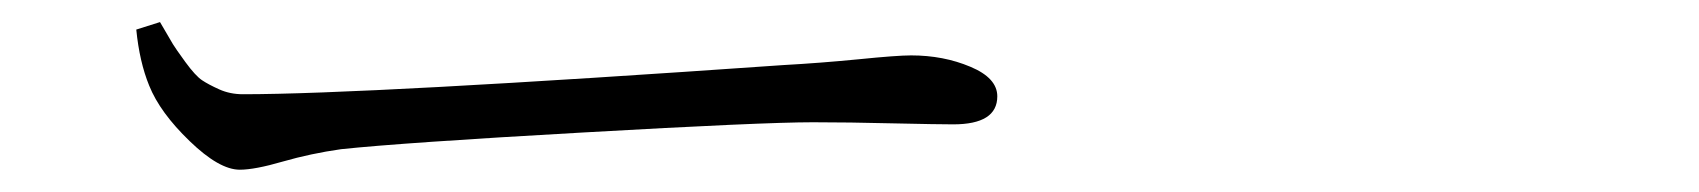

<svg xmlns="http://www.w3.org/2000/svg" viewBox="-20 -435 1540 174"><path d="M103.5 -408.2 125 -415Q134.8 -398.4 136.7 -395Q138.7 -391.6 147.9 -378.9Q157.2 -366.2 163.1 -362.3Q168.9 -358.4 178.7 -354Q188.5 -349.6 200.2 -349.6Q311.5 -349.6 689.5 -376Q723.6 -377.9 758.3 -381.3Q793 -384.8 805.7 -384.8Q835 -384.8 859.4 -374.5Q883.8 -364.3 883.8 -347.7Q883.8 -322.3 843.8 -322.3Q830.1 -322.3 789.6 -323.2Q749 -324.2 716.8 -324.2Q670.9 -324.2 507.8 -314.9Q344.7 -305.7 289.1 -299.8Q261.7 -295.9 236.3 -288.6Q210.9 -281.2 197.3 -281.2Q178.7 -281.2 151.9 -307.1Q125 -333 115.2 -357.4Q106.4 -378.9 103.5 -408.2Z"/></svg>

Font: Bpmf Zihi Serif Light
Style: Light
Weight: 300
Foundry: But Ko
Version: Version 1.320